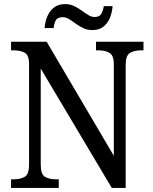

<svg xmlns="http://www.w3.org/2000/svg" viewBox="-20 -918 746 938"><path d="M34 0V-42H47Q79 -42 100.5 -54Q122 -66 122 -114V-604Q122 -649 100.5 -660.5Q79 -672 48 -672H34V-714H208L536 -157V-604Q536 -648 514.5 -660Q493 -672 463 -672H449V-714H681V-672H668Q636 -672 615 -659.5Q594 -647 594 -600V0H526L179 -583V-114Q179 -66 200 -54Q221 -42 253 -42H267V0ZM432 -771Q407 -771 387 -780.5Q367 -790 350 -802.5Q333 -815 317.5 -824.5Q302 -834 287 -834Q260 -834 252 -817.5Q244 -801 242 -781H198Q200 -811 211 -837.5Q222 -864 243.5 -881Q265 -898 298 -898Q322 -898 342 -888.5Q362 -879 379 -866.5Q396 -854 411.5 -844.5Q427 -835 442 -835Q467 -835 475.5 -851.5Q484 -868 487 -888H530Q528 -858 517 -831Q506 -804 485 -787.5Q464 -771 432 -771Z"/></svg>

Font: Noto Serif Tamil SemiCondensed
Style: Regular
Weight: 400
Width: 4
Designer: Indian Type Foundry, Tom Grace, and the Monotype Design Team
Foundry: Monotype Imaging Inc.
Version: Version 2.004; ttfautohint (v1.8.4.7-5d5b)